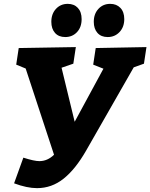

<svg xmlns="http://www.w3.org/2000/svg" viewBox="-20 -951 779 995"><path d="M739 -707 726 -621 673 -602 426 -170Q371 -74 309.5 -25Q248 24 172 24Q120 24 53 -1L101 -134Q157 -116 184 -116Q226 -116 260 -149L113 -596L64 -616L77 -702L373 -707L360 -621L299 -600L367 -320L516 -595L463 -616L476 -702ZM246 -838Q246 -879 270 -905Q294 -931 331 -931Q364 -931 383.5 -910Q403 -889 403 -852Q403 -810 379 -784.5Q355 -759 318 -759Q284 -759 265 -780.5Q246 -802 246 -838ZM466 -838Q466 -879 490 -905Q514 -931 551 -931Q584 -931 604 -910Q624 -889 624 -852Q624 -811 599.5 -785Q575 -759 538 -759Q504 -759 485 -780.5Q466 -802 466 -838Z"/></svg>

Font: Bitter Pro ExtraBold
Style: Italic
Weight: 800
Italic angle: -9°
Designer: Sol Matas, and Bitter project Authors
Foundry: Sol Matas
Version: Version 1.010